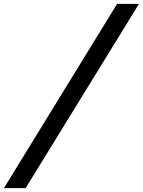

<svg xmlns="http://www.w3.org/2000/svg" viewBox="-138 -832 742 998"><path d="M-117.7 146 470.7 -812H584.5L-4.9 146Z"/></svg>

Font: Reddit Sans
Style: Bold Italic
Weight: 700
Italic angle: -11.25°
Designer: Stephen Hutchings
Version: Version 1.013